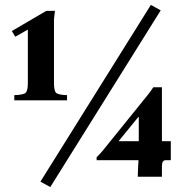

<svg xmlns="http://www.w3.org/2000/svg" viewBox="-20 -717 746 779"><path d="M199 -380Q199 -349 207.5 -340.5Q216 -332 252 -331V-310H38V-331Q75 -332 84 -340.5Q93 -349 93 -380V-597L42 -568L28 -591L168 -673H203Q202 -663 200.5 -652.5Q199 -642 199 -631ZM592 -697 632 -675 184 42 144 20ZM541 -242 461 -144H543V-242ZM539 0Q539 -17 540 -33.5Q541 -50 542 -67H372V-79Q380 -87 386 -93.5Q392 -100 397 -106L582 -335Q593 -349 602 -363H637V-144H673V-67H652Q637 -67 637 -43V0Z"/></svg>

Font: Bona Nova
Style: Bold
Weight: 700
Designer: Mateusz Machalski
Foundry: Capitalics
Version: Version 4.001; ttfautohint (v1.8.3)